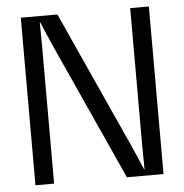

<svg xmlns="http://www.w3.org/2000/svg" viewBox="-51 -749 767 799"><g transform="rotate(-5 332.5 -350.0)"><path d="M481 -120 522 -25 523 -26 522 -129V-700H600V0H447L184 -580L143 -675L142 -674L143 -571V0H65V-700H218Z"/></g></svg>

Font: TASA Explorer VF
Style: Regular
Weight: 400
Designer: Weizhong Zhang
Foundry: Local Remote
Version: Version 1.000;Glyphs 3.2 (3192)